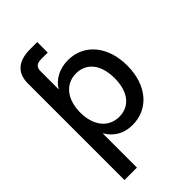

<svg xmlns="http://www.w3.org/2000/svg" viewBox="-273 -823 1123 1123"><g transform="rotate(-45 288.0 -262.0)"><path d="M58.1 -594.7V204.1H161.1V-77.6H162.6C197.3 -18.6 252.4 10.3 319.8 10.3C454.1 10.3 543.5 -98.1 543.5 -257.8C543.5 -417 453.6 -525.9 320.3 -525.9C253.9 -525.9 193.8 -498 161.1 -442.9V-592.8C161.1 -626.5 176.8 -640.6 215.8 -640.6H268.1V-727.5H209C110.4 -727.5 58.1 -682.1 58.1 -594.7ZM298.8 -78.6C210.9 -78.6 154.3 -149.4 154.3 -257.8C154.3 -366.2 210.9 -437.5 298.8 -437.5C381.8 -437.5 439 -374.5 439 -257.8C439 -141.6 381.8 -78.6 298.8 -78.6Z"/></g></svg>

Font: Inteeer Medium
Style: Regular
Weight: 500
Designer: Rasmus Andersson
Foundry: rsms
Version: Version 4.001;Glyphs 3.4 (3402)